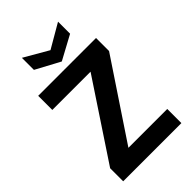

<svg xmlns="http://www.w3.org/2000/svg" viewBox="-271 -1019 1115 1115"><g transform="rotate(-45 287.0 -461.5)"><path d="M48 0V-107L364 -584H50V-700H525V-593L207 -116H526V0ZM288 -744 139 -824V-923L288 -837L436 -923V-824Z"/></g></svg>

Font: DM Sans 24pt ExtraBold
Style: Regular
Weight: 800
Designer: Colophon Foundry, Jonny Pinhorn
Foundry: Colophon Foundry
Version: Version 4.004;gftools[0.9.30]